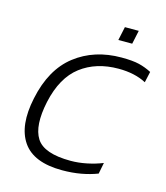

<svg xmlns="http://www.w3.org/2000/svg" viewBox="-96 -678 659 763"><g transform="rotate(15 233.5 -297.0)"><path d="M312 -548 324 -604H381L369 -548ZM230 10Q112 10 67.5 -55Q23 -120 48 -237Q74 -362 152.5 -423Q231 -484 343 -484Q389 -484 415.5 -477.5Q442 -471 467 -458L457 -413Q410 -438 343 -438Q251 -438 188 -390Q125 -342 102 -237Q80 -134 111.5 -84.5Q143 -35 253 -35Q285 -35 319 -42Q353 -49 383 -61L374 -15Q343 -3 307 3.5Q271 10 230 10Z"/></g></svg>

Font: Kanit ExtraLight
Style: Italic
Weight: 275
Italic angle: -12°
Designer: Katatrad Team
Foundry: CadsonDemak
Version: Version 2.000; ttfautohint (v1.8.3)